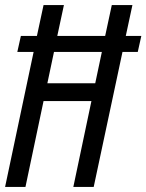

<svg xmlns="http://www.w3.org/2000/svg" viewBox="-20 -734 575 754"><path d="M192 -530H380L354 -407H166ZM80 0 151 -337H339L268 0H348L461 -530H521L535 -593H474L500 -714H419L393 -593H205L231 -714H151L125 -593H62L48 -530H112L0 0Z"/></svg>

Font: Noto Sans Display Condensed
Style: Italic
Weight: 400
Width: 3
Designer: Monotype Design team
Foundry: Monotype Imaging Inc.
Version: 1.000